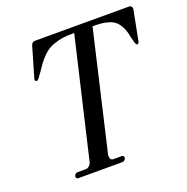

<svg xmlns="http://www.w3.org/2000/svg" viewBox="-124 -801 889 915"><g transform="rotate(-20 321.0 -343.0)"><path d="M120 0Q109 0 109 -12Q109 -18 114 -23Q119 -28 126 -28H167Q177 -28 186 -36Q195 -44 197 -55L338 -657Q302 -657 280 -654Q258 -651 230 -641Q202 -631 178.5 -608.5Q155 -586 131 -549L106 -514Q97 -503 94 -503Q90 -503 86.5 -506Q83 -509 84 -514L129 -668Q134 -686 149 -686H626Q634 -686 638.5 -680.5Q643 -675 642 -668L612 -514Q609 -503 602 -503Q598 -503 593 -514L584 -549Q579 -578 568.5 -598.5Q558 -619 545 -630.5Q532 -642 511.5 -648Q491 -654 474 -655.5Q457 -657 431 -657L291 -55V-49Q291 -28 309 -28H349Q361 -28 361 -17Q361 -10 355.5 -5Q350 0 344 0Z"/></g></svg>

Font: HK Venetian
Style: Italic
Weight: 400
Italic angle: -12°
Version: Version 1.000;PS 001.000;hotconv 1.0.88;makeotf.lib2.5.64775